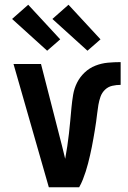

<svg xmlns="http://www.w3.org/2000/svg" viewBox="-20 -790 540 810"><path d="M186 0 37 -520H153L242 -173Q245 -160 248.5 -146.5Q252 -133 255 -120Q260 -147 264 -174Q268 -201 271 -227.5Q274 -254 276.5 -281.5Q279 -309 281.5 -336Q284 -363 288.5 -390Q293 -417 305 -441Q317 -465 337 -484Q357 -503 382.5 -513Q408 -523 435 -525.5Q462 -528 489 -528V-432Q471 -432 453.5 -428Q436 -424 423 -411.5Q410 -399 404 -382Q398 -365 395 -347Q392 -329 390 -311.5Q388 -294 385.5 -276Q383 -258 380 -240.5Q377 -223 374 -205.5Q371 -188 367.5 -170.5Q364 -153 360 -135.5Q356 -118 351.5 -100.5Q347 -83 341.5 -66Q336 -49 329.5 -32.5Q323 -16 314 0ZM349 -576 201 -710 269 -770 404 -624ZM179 -576 31 -710 99 -770 234 -624Z"/></svg>

Font: Iosevka Term
Style: Bold
Weight: 700
Monospace: yes
Designer: Belleve Invis
Foundry: Belleve Invis
Version: Version 30.0.1